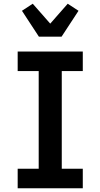

<svg xmlns="http://www.w3.org/2000/svg" viewBox="-20 -1012 540 1032"><path d="M75 0V-105H188V-630H75V-735H425V-630H312V-105H425V0ZM189 -815 98 -954 156 -992 250 -885 344 -992 402 -954 311 -815Z"/></svg>

Font: Iosevka Term Curly Extrabold
Style: Regular
Weight: 800
Designer: Belleve Invis
Foundry: Belleve Invis
Version: Version 32.3.0